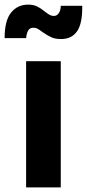

<svg xmlns="http://www.w3.org/2000/svg" viewBox="-69 -811 376 831"><path d="M44 -546H194V0H44ZM115 -672Q102 -682 94 -686.5Q86 -691 76 -691Q60 -691 53 -679Q46 -667 44 -646H-49Q-49 -722 -21 -756.5Q7 -791 53 -791Q76 -791 92 -783Q108 -775 125 -761Q138 -751 146 -746.5Q154 -742 164 -742Q178 -742 186 -755Q194 -768 194 -786H287Q288 -709 264.5 -675.5Q241 -642 196 -642Q170 -642 153.5 -649.5Q137 -657 115 -672Z"/></svg>

Font: Evergrow Sans 
Style: ExtraBold
Weight: 800
Foundry: 10Web
Version: Version 1.000